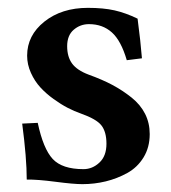

<svg xmlns="http://www.w3.org/2000/svg" viewBox="-20 -464 441 494"><path d="M37.1 -146 77.1 -147.9Q91.3 -81.1 115.7 -54.9Q140.1 -28.8 194.8 -28.8Q217.8 -28.8 235.8 -45.7Q253.9 -62.5 253.9 -94.2Q253.9 -125 240.7 -141.6Q228 -157.7 188 -171.9Q171.4 -177.7 154.3 -186.5Q137.2 -195.3 117.9 -209.2Q98.6 -223.1 84 -239Q69.3 -254.9 59.6 -276.4Q49.8 -297.9 49.8 -320.8Q49.8 -373 94.2 -408.4Q138.7 -443.8 206.1 -443.8Q246.1 -443.8 274.9 -437.3Q303.7 -430.7 334 -416Q341.8 -356.9 345.2 -314L306.2 -309.1Q291.5 -359.4 267.8 -380.6Q244.1 -401.9 209 -401.9Q186.5 -401.9 169.7 -387.5Q152.8 -373 152.8 -345.2Q152.8 -317.9 165.5 -300.5Q178.2 -283.2 208 -272Q243.2 -259.3 269.3 -245.4Q295.4 -231.4 318.4 -213.1Q341.3 -194.8 353.3 -171.1Q365.2 -147.5 365.2 -119.1Q365.2 -85 349.4 -59.1Q333.5 -33.2 307.4 -18.8Q281.2 -4.4 252 2.7Q222.7 9.8 191.9 9.8Q169.4 9.8 122.8 3.7Q76.2 -2.4 48.8 -2Q48.8 -57.1 37.1 -146Z"/></svg>

Font: Linux Libertine G
Style: Semibold
Weight: 600
Designer: Philipp H. Poll
Foundry: Philipp H. Poll
Version: Version 5.1.1